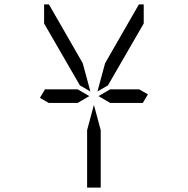

<svg xmlns="http://www.w3.org/2000/svg" viewBox="-20 -938 856 875"><path d="M482 -531H614L654 -508L631 -469H482L429 -500ZM439 -345V-83H377V-345L408 -460ZM459 -650 613 -918H635V-831L472 -549L424 -521ZM334 -469H202L162 -492L185 -531H334L387 -500ZM181 -831V-918H203L357 -650L392 -521L344 -549Z"/></svg>

Font: DSEG14 Modern
Style: Light
Weight: 300
Designer: Keshikan(Twitter:@keshinomi_88pro)
Version: Version 0.46